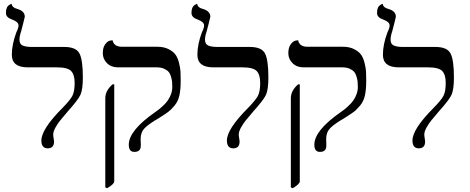

<svg xmlns="http://www.w3.org/2000/svg" viewBox="-20 -766 2460 1006"><path d="M82 -558.1Q82 -535.2 98.6 -527.6Q115.2 -520 147 -520H316.9Q378.9 -520 396.5 -485.6Q414.1 -451.2 414.1 -360.8Q414.1 -296.9 401.6 -269.5Q389.2 -242.2 335 -182.1Q306.2 -147.9 294.7 -134Q283.2 -120.1 271 -98.6Q258.8 -77.1 258.8 -61Q258.8 -53.2 261 -41.5Q263.2 -29.8 263.2 -24.9Q263.2 11.2 230 11.2Q196.8 11.2 196.8 -29.8Q196.8 -89.8 308.1 -201.2Q347.2 -241.2 359.1 -263.7Q371.1 -286.1 371.1 -332Q371.1 -374 353 -393.6Q335 -413.1 277.8 -413.1H125Q42 -413.1 42 -479Q42 -533.2 65.9 -597.2Q77.1 -619.1 77.1 -632.8Q77.1 -650.9 44.9 -663.1Q10.7 -674.3 11.2 -698.2Q11.2 -711.4 14.2 -720.7Q17.1 -730 21.5 -734.4Q25.9 -738.8 30.5 -741.5Q35.2 -744.1 38.1 -745.1L41 -746.1Q43 -726.1 70.8 -719.2Q109.9 -708 109.9 -678.2Q109.9 -676.3 101.3 -642.6Q92.8 -608.9 90.8 -602.1Q82 -577.1 82 -558.1Z M541.5 220.2 531.7 215.8V-251Q531.7 -291 569.8 -324.2H578.6V184.1Q578.6 198.2 541.5 220.2ZM716.8 -38.1Q716.8 -35.2 717.3 -23.2Q717.8 -11.2 717.8 -2.9Q717.8 30.3 683.6 29.8Q654.8 29.8 654.8 -7.8Q654.8 -83 795.4 -180.2Q803.2 -185.1 814.9 -194.6Q826.7 -204.1 843.5 -220.9Q860.4 -237.8 871.6 -262Q882.8 -286.1 882.8 -310.1Q882.8 -327.1 881.6 -338.1Q880.4 -349.1 876 -364.5Q871.6 -379.9 863.5 -389.4Q855.5 -398.9 839.6 -406Q823.7 -413.1 800.8 -413.1H597.7Q562.5 -413.1 540.5 -435.1Q518.6 -457 518.6 -487.8Q518.6 -516.6 531 -533.7Q543.5 -550.8 556.6 -553.2L569.8 -555.2Q576.7 -521 618.7 -521H804.7Q838.9 -521 863.3 -508.5Q887.7 -496.1 899.7 -479.5Q911.6 -462.9 918.2 -435.5Q924.8 -408.2 925.8 -390.1Q926.8 -372.1 926.8 -344.2Q926.8 -298.3 920.2 -267.1Q913.6 -235.8 895 -213.4Q876.5 -190.9 861.6 -179.9Q846.7 -168.9 813.5 -147.9Q760.3 -117.2 738.5 -95.2Q716.8 -73.2 716.8 -38.1Z M1054.2 -558.1Q1054.2 -535.2 1070.8 -527.6Q1087.4 -520 1119.1 -520H1289.1Q1351.1 -520 1368.7 -485.6Q1386.2 -451.2 1386.2 -360.8Q1386.2 -296.9 1373.8 -269.5Q1361.3 -242.2 1307.1 -182.1Q1278.3 -147.9 1266.8 -134Q1255.4 -120.1 1243.2 -98.6Q1231 -77.1 1231 -61Q1231 -53.2 1233.2 -41.5Q1235.4 -29.8 1235.4 -24.9Q1235.4 11.2 1202.1 11.2Q1168.9 11.2 1168.9 -29.8Q1168.9 -89.8 1280.3 -201.2Q1319.3 -241.2 1331.3 -263.7Q1343.3 -286.1 1343.3 -332Q1343.3 -374 1325.2 -393.6Q1307.1 -413.1 1250 -413.1H1097.2Q1014.2 -413.1 1014.2 -479Q1014.2 -533.2 1038.1 -597.2Q1049.3 -619.1 1049.3 -632.8Q1049.3 -650.9 1017.1 -663.1Q982.9 -674.3 983.4 -698.2Q983.4 -711.4 986.3 -720.7Q989.3 -730 993.7 -734.4Q998 -738.8 1002.7 -741.5Q1007.3 -744.1 1010.3 -745.1L1013.2 -746.1Q1015.1 -726.1 1043 -719.2Q1082 -708 1082 -678.2Q1082 -676.3 1073.5 -642.6Q1064.9 -608.9 1063 -602.1Q1054.2 -577.1 1054.2 -558.1Z M1513.7 220.2 1503.9 215.8V-251Q1503.9 -291 1542 -324.2H1550.8V184.1Q1550.8 198.2 1513.7 220.2ZM1689 -38.1Q1689 -35.2 1689.5 -23.2Q1689.9 -11.2 1689.9 -2.9Q1689.9 30.3 1655.8 29.8Q1627 29.8 1627 -7.8Q1627 -83 1767.6 -180.2Q1775.4 -185.1 1787.1 -194.6Q1798.8 -204.1 1815.7 -220.9Q1832.5 -237.8 1843.8 -262Q1855 -286.1 1855 -310.1Q1855 -327.1 1853.8 -338.1Q1852.5 -349.1 1848.1 -364.5Q1843.8 -379.9 1835.7 -389.4Q1827.6 -398.9 1811.8 -406Q1795.9 -413.1 1772.9 -413.1H1569.8Q1534.7 -413.1 1512.7 -435.1Q1490.7 -457 1490.7 -487.8Q1490.7 -516.6 1503.2 -533.7Q1515.6 -550.8 1528.8 -553.2L1542 -555.2Q1548.8 -521 1590.8 -521H1776.9Q1811 -521 1835.4 -508.5Q1859.9 -496.1 1871.8 -479.5Q1883.8 -462.9 1890.4 -435.5Q1897 -408.2 1897.9 -390.1Q1898.9 -372.1 1898.9 -344.2Q1898.9 -298.3 1892.3 -267.1Q1885.7 -235.8 1867.2 -213.4Q1848.6 -190.9 1833.7 -179.9Q1818.8 -168.9 1785.6 -147.9Q1732.4 -117.2 1710.7 -95.2Q1689 -73.2 1689 -38.1Z M2026.4 -558.1Q2026.4 -535.2 2043 -527.6Q2059.6 -520 2091.3 -520H2261.2Q2323.2 -520 2340.8 -485.6Q2358.4 -451.2 2358.4 -360.8Q2358.4 -296.9 2345.9 -269.5Q2333.5 -242.2 2279.3 -182.1Q2250.5 -147.9 2239 -134Q2227.5 -120.1 2215.3 -98.6Q2203.1 -77.1 2203.1 -61Q2203.1 -53.2 2205.3 -41.5Q2207.5 -29.8 2207.5 -24.9Q2207.5 11.2 2174.3 11.2Q2141.1 11.2 2141.1 -29.8Q2141.1 -89.8 2252.4 -201.2Q2291.5 -241.2 2303.5 -263.7Q2315.4 -286.1 2315.4 -332Q2315.4 -374 2297.4 -393.6Q2279.3 -413.1 2222.2 -413.1H2069.3Q1986.3 -413.1 1986.3 -479Q1986.3 -533.2 2010.3 -597.2Q2021.5 -619.1 2021.5 -632.8Q2021.5 -650.9 1989.3 -663.1Q1955.1 -674.3 1955.6 -698.2Q1955.6 -711.4 1958.5 -720.7Q1961.4 -730 1965.8 -734.4Q1970.2 -738.8 1974.9 -741.5Q1979.5 -744.1 1982.4 -745.1L1985.4 -746.1Q1987.3 -726.1 2015.1 -719.2Q2054.2 -708 2054.2 -678.2Q2054.2 -676.3 2045.7 -642.6Q2037.1 -608.9 2035.2 -602.1Q2026.4 -577.1 2026.4 -558.1Z"/></svg>

Font: Linux Biolinum O
Style: Bold
Weight: 700
Designer: Philipp H. Poll
Foundry: Philipp H. Poll
Version: Version 1.3.2